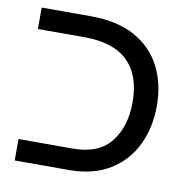

<svg xmlns="http://www.w3.org/2000/svg" viewBox="-69 -646 710 715"><g transform="rotate(10 286.0 -289.0)"><path d="M236.3 0H32.2V-81.1H237.3Q335.4 -81.1 381.1 -139.4Q426.8 -197.8 426.8 -289.1Q426.8 -391.1 372.3 -444.1Q317.9 -497.1 208.5 -497.1H32.2V-578.1H219.2Q317.9 -578.1 384.3 -541.7Q450.7 -505.4 484.4 -440.9Q518.1 -376.5 518.1 -292Q518.1 -209.5 486.1 -143.3Q454.1 -77.1 391.4 -38.6Q328.6 0 236.3 0Z"/></g></svg>

Font: Lunasima
Style: Regular
Weight: 400
Designer: The DocRepair Project, Monotype Design Team
Foundry: Google
Version: Version 2.009